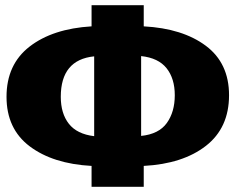

<svg xmlns="http://www.w3.org/2000/svg" viewBox="-20 -716 903 736"><path d="M531 -80V0H331V-80Q183 -88 94 -155Q5 -222 5 -345Q5 -469 93.5 -537.5Q182 -606 331 -615V-696H531V-615Q680 -607 769 -540.5Q858 -474 858 -351Q858 -226 769.5 -157Q681 -88 531 -80ZM650 -351Q650 -415 618.5 -454.5Q587 -494 521 -501V-195Q589 -202 619.5 -244.5Q650 -287 650 -351ZM341 -194V-500Q213 -487 213 -345Q213 -281 244 -241.5Q275 -202 341 -194Z"/></svg>

Font: FiraGO Heavy
Style: Regular
Weight: 900
Designer: bBox Type
Foundry: bBox Type GmbH
Version: Version 1.001